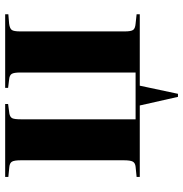

<svg xmlns="http://www.w3.org/2000/svg" viewBox="-3 -555 705 739"><g transform="rotate(-90 349.5 -185.5)"><path d="M346.2 147 313 0H38.1V-12.2L77.1 -16.1Q91.8 -17.6 96.9 -26.9Q102.1 -36.1 102.1 -62V-457Q102.1 -482.9 96.9 -491.7Q91.8 -500.5 77.1 -502L38.1 -505.9V-518.1H318.8V-506.8L282.2 -502Q268.6 -499.5 264.2 -491.2Q259.8 -482.9 259.8 -458V-16.1H439.9V-460Q439.9 -484.4 434.6 -492.9Q429.2 -501.5 413.1 -502.9L380.9 -506.8V-518.1H664.1V-505.9L627.9 -502.9Q609.4 -500.5 603.8 -492.7Q598.1 -484.9 598.1 -460V-58.1Q598.1 -33.7 603.8 -25.6Q609.4 -17.6 627.9 -16.1L664.1 -12.2V0H389.2L357.9 147Z"/></g></svg>

Font: Display Regular
Style: Bold
Weight: 700
Designer: Latin by Veronika Burian and Jose Scaglione. Greek by Irene Vlachou. Cyrillic by Vera Evstafieva.
Foundry: TypeTogether
Version: Version 3.002